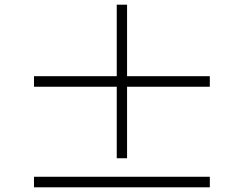

<svg xmlns="http://www.w3.org/2000/svg" viewBox="-20 -808 1040 819"><path d="M522 -438H875V-483H522V-788H478V-483H125V-438H478V-133H522ZM125 -9H875V-54H125Z"/></svg>

Font: Source Han Serif JP Medium
Style: Regular
Weight: 500
Designer: Ryoko NISHIZUKA 西塚涼子 (kana & ideographs); Frank Grießhammer (Latin, Greek & Cyrillic); Wenlong ZHANG 张文龙 (bopomofo); San
Foundry: Adobe Systems Incorporated
Version: Version 1.001;PS 1.001;hotconv 16.6.54;makeotf.lib2.5.65590